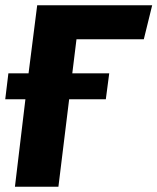

<svg xmlns="http://www.w3.org/2000/svg" viewBox="-22 -713 601 733"><path d="M559 -693 527 -563H270L254 -433H395L382 -334H242L201 0H35L75 -334H-2L10 -433H87L120 -693Z"/></svg>

Font: Szlgxwxxxixliatcpuztgldltzi
Style: Regular
Weight: 700
Italic angle: -8°
Designer: Carrois Corporate & Edenspiekermann
Foundry: Carrois Corporate GbR & Edenspiekermann AG
Version: Version 2.001